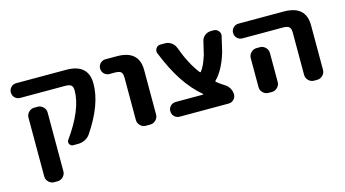

<svg xmlns="http://www.w3.org/2000/svg" viewBox="-82 -850 2425 1351"><g transform="rotate(-15 1130.5 -175.0)"><path d="M617.2 -402.3Q617.2 -251 493.2 -67.4Q478.5 -44.9 454.1 -32.7Q429.7 -20.5 402.3 -20.5H367.2Q349.6 -20.5 341.8 -36.1Q337.9 -43 337.9 -49.8Q337.9 -58.6 343.8 -66.4Q476.6 -252 476.6 -389.6Q476.6 -417 464.4 -427.7Q452.1 -438.5 419.9 -438.5H92.8Q70.3 -438.5 54.7 -454.1Q39.1 -469.7 39.1 -492.2Q39.1 -514.6 54.7 -530.3Q70.3 -545.9 92.8 -545.9H456.1Q617.2 -545.9 617.2 -402.3ZM170.9 196.3Q147.5 196.3 130.4 179.2Q113.3 162.1 113.3 138.7V-289.1Q113.3 -312.5 130.4 -329.6Q147.5 -346.7 170.9 -346.7H195.3Q218.8 -346.7 235.8 -329.6Q252.9 -312.5 252.9 -289.1V138.7Q252.9 162.1 235.8 179.2Q218.8 196.3 195.3 196.3Z M743.2 -438.5Q720.7 -438.5 705.1 -454.1Q689.5 -469.7 689.5 -492.2Q689.5 -514.6 705.1 -530.3Q720.7 -545.9 743.2 -545.9H825.2Q986.3 -545.9 986.3 -402.3V-78.1Q986.3 -54.7 969.2 -37.6Q952.1 -20.5 928.7 -20.5H896.5Q873 -20.5 856 -37.6Q838.9 -54.7 838.9 -78.1V-385.7Q838.9 -417 826.7 -427.7Q814.5 -438.5 781.2 -438.5Z M1340.8 -127.9Q1342.8 -127.9 1343.8 -129.9Q1344.7 -131.8 1342.8 -132.8Q1271.5 -192.4 1211.9 -283.2Q1157.2 -366.2 1106.4 -492.2Q1103.5 -500 1103.5 -506.8Q1103.5 -518.6 1110.4 -528.3Q1122.1 -545.9 1143.6 -545.9H1176.8Q1202.1 -545.9 1223.1 -530.8Q1244.1 -515.6 1252.9 -491.2Q1296.9 -369.1 1359.4 -288.1Q1364.3 -282.2 1369.1 -288.1Q1394.5 -318.4 1418.9 -395.5L1441.4 -490.2Q1446.3 -514.6 1466.3 -530.3Q1486.3 -545.9 1511.7 -545.9H1530.3Q1552.7 -545.9 1566.4 -528.3Q1576.2 -515.6 1576.2 -501Q1576.2 -496.1 1574.2 -490.2L1549.8 -384.8Q1513.7 -261.7 1452.1 -200.2Q1447.3 -195.3 1453.1 -190.4Q1477.5 -170.9 1506.8 -152.3Q1528.3 -139.6 1540.5 -118.2Q1552.7 -96.7 1552.7 -73.2Q1552.7 -51.8 1537.1 -36.1Q1521.5 -20.5 1500 -20.5H1142.6Q1120.1 -20.5 1104.5 -36.1Q1088.9 -51.8 1088.9 -74.2Q1088.9 -96.7 1104.5 -112.3Q1120.1 -127.9 1142.6 -127.9Z M1711.9 -438.5Q1689.5 -438.5 1673.8 -454.1Q1658.2 -469.7 1658.2 -492.2Q1658.2 -514.6 1673.8 -530.3Q1689.5 -545.9 1711.9 -545.9H2041Q2202.1 -545.9 2202.1 -402.3V-78.1Q2202.1 -54.7 2185.1 -37.6Q2168 -20.5 2144.5 -20.5H2122.1Q2098.6 -20.5 2081.5 -37.6Q2064.5 -54.7 2064.5 -78.1V-385.7Q2064.5 -416 2051.8 -427.2Q2039.1 -438.5 2005.9 -438.5ZM1814.5 -346.7Q1837.9 -346.7 1855 -329.6Q1872.1 -312.5 1872.1 -289.1V-155.3V-78.1Q1872.1 -54.7 1855 -37.6Q1837.9 -20.5 1814.5 -20.5H1790Q1766.6 -20.5 1749.5 -37.6Q1732.4 -54.7 1732.4 -78.1V-155.3V-289.1Q1732.4 -312.5 1749.5 -329.6Q1766.6 -346.7 1790 -346.7Z"/></g></svg>

Font: Gen Jyuu Gothic Bold
Style: Bold
Weight: 700
Designer: [Source Han Sans]
Ryoko NISHIZUKA  (kana & ideographs); Paul D. Hunt (Latin, Greek & Cyrillic); Wenlong ZHANG  (bopomofo
Version: Version 1.002.20150607